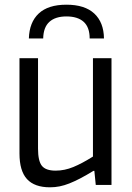

<svg xmlns="http://www.w3.org/2000/svg" viewBox="-20 -788 561 818"><path d="M103 -624Q105 -693 145 -730.5Q185 -768 263 -768Q341 -768 381.5 -730.5Q422 -693 423 -624H362Q362 -672 336.5 -695Q311 -718 263 -718Q216 -718 190.5 -695Q165 -672 164 -624ZM193 10Q127 10 95 -25Q63 -60 63 -134V-540H142V-155Q142 -102 158.5 -81.5Q175 -61 217 -61Q255 -61 292.5 -76.5Q330 -92 376 -121V-540H455V0H388L382 -60H378Q347 -41 322 -28Q297 -15 275.5 -6.5Q254 2 234 6Q214 10 193 10Z"/></svg>

Font: Encode Sans Condensed
Style: Regular
Weight: 400
Designer: Pablo Impallari, Andres Torresi
Foundry: Pablo Impallari, Andres Torresi
Version: Version 1.000; ttfautohint (v1.00) -l 8 -r 50 -G 200 -x 14 -